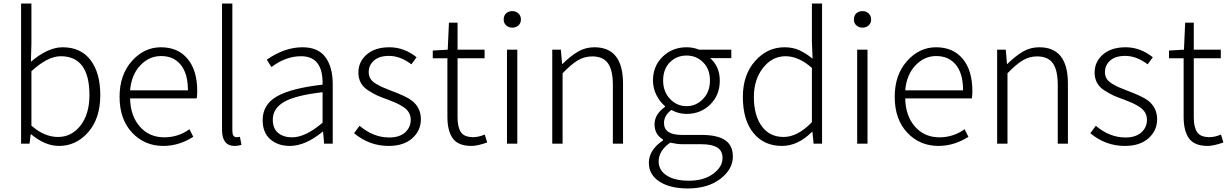

<svg xmlns="http://www.w3.org/2000/svg" viewBox="-20 -815 6972 1089"><path d="M314.5 12.7Q235.4 12.7 156.2 -53.7H154.3L147.5 0H99.6V-794.9H158.2V-567.4L155.3 -464.8Q252 -546.9 335 -546.9Q438.5 -546.9 493.7 -474.1Q548.8 -401.4 548.8 -275.4Q548.8 -143.6 480.5 -65.4Q412.1 12.7 314.5 12.7ZM308.6 -38.1Q386.7 -38.1 437 -103.5Q487.3 -168.9 487.3 -275.4Q487.3 -496.1 324.2 -496.1Q251 -496.1 158.2 -411.1V-102.5Q231.4 -38.1 308.6 -38.1Z M906.2 12.7Q799.8 12.7 729 -63Q658.2 -138.7 658.2 -265.6Q658.2 -390.6 728 -468.8Q797.9 -546.9 892.6 -546.9Q989.3 -546.9 1043.9 -481.4Q1098.6 -416 1098.6 -298.8Q1098.6 -275.4 1095.7 -256.8H717.8Q719.7 -158.2 772.9 -97.2Q826.2 -36.1 912.1 -36.1Q990.2 -36.1 1054.7 -82L1076.2 -39.1Q995.1 12.7 906.2 12.7ZM717.8 -302.7H1045.9Q1045.9 -397.5 1005.4 -447.3Q964.8 -497.1 893.6 -497.1Q826.2 -497.1 775.9 -444.3Q725.6 -391.6 717.8 -302.7Z M1310.5 12.7Q1239.3 12.7 1239.3 -79.1V-794.9H1297.9V-73.2Q1297.9 -37.1 1321.3 -37.1Q1330.1 -37.1 1340.8 -39.1L1349.6 6.8Q1330.1 12.7 1310.5 12.7Z M1624 12.7Q1556.6 12.7 1513.2 -24.9Q1469.7 -62.5 1469.7 -133.8Q1469.7 -221.7 1550.3 -268.1Q1630.9 -314.5 1809.6 -335Q1813.5 -496.1 1687.5 -496.1Q1600.6 -496.1 1519.5 -434.6L1493.2 -476.6Q1594.7 -546.9 1695.3 -546.9Q1785.2 -546.9 1826.2 -490.2Q1867.2 -433.6 1867.2 -337.9V0H1818.4L1812.5 -68.4H1810.5Q1711.9 12.7 1624 12.7ZM1636.7 -36.1Q1712.9 -36.1 1809.6 -119.1V-292Q1656.2 -274.4 1591.8 -237.3Q1527.3 -200.2 1527.3 -136.7Q1527.3 -85 1558.1 -60.5Q1588.9 -36.1 1636.7 -36.1Z M2184.6 12.7Q2074.2 12.7 1988.3 -59.6L2019.5 -101.6Q2097.7 -35.2 2187.5 -35.2Q2246.1 -35.2 2277.8 -64Q2309.6 -92.8 2309.6 -135.7Q2309.6 -158.2 2298.8 -176.8Q2288.1 -195.3 2266.6 -209Q2245.1 -222.7 2226.6 -231Q2208 -239.3 2179.7 -250Q2140.6 -263.7 2118.7 -273.9Q2096.7 -284.2 2068.4 -302.2Q2040 -320.3 2026.4 -345.7Q2012.7 -371.1 2012.7 -403.3Q2012.7 -464.8 2060.1 -505.9Q2107.4 -546.9 2188.5 -546.9Q2272.5 -546.9 2342.8 -490.2L2313.5 -450.2Q2250 -498 2186.5 -498Q2130.9 -498 2101.1 -471.7Q2071.3 -445.3 2071.3 -406.2Q2071.3 -385.7 2080.6 -369.6Q2089.8 -353.5 2111.8 -340.3Q2133.8 -327.1 2148.4 -320.8Q2163.1 -314.5 2195.3 -301.8Q2284.2 -268.6 2313.5 -246.1Q2367.2 -206.1 2367.2 -138.7Q2367.2 -74.2 2318.4 -30.8Q2269.5 12.7 2184.6 12.7Z M2654.3 12.7Q2579.1 12.7 2548.3 -29.8Q2517.6 -72.3 2517.6 -152.3V-484.4H2434.6V-528.3L2519.5 -533.2L2526.4 -686.5H2575.2V-533.2H2728.5V-484.4H2575.2V-148.4Q2575.2 -93.8 2594.2 -65.4Q2613.3 -37.1 2664.1 -37.1Q2694.3 -37.1 2729.5 -51.8L2743.2 -6.8Q2686.5 12.7 2654.3 12.7Z M2855.5 0V-533.2H2914.1V0ZM2836.9 -704.1Q2836.9 -726.6 2850.6 -739.3Q2864.3 -752 2885.7 -752Q2906.2 -752 2920.4 -738.8Q2934.6 -725.6 2934.6 -704.1Q2934.6 -683.6 2920.4 -670.9Q2906.2 -658.2 2885.7 -658.2Q2865.2 -658.2 2851.1 -670.9Q2836.9 -683.6 2836.9 -704.1Z M3112.3 0V-533.2H3161.1L3168 -452.1H3169.9Q3216.8 -498 3258.8 -522.5Q3300.8 -546.9 3351.6 -546.9Q3513.7 -546.9 3513.7 -340.8V0H3456.1V-333Q3456.1 -417 3428.2 -456.1Q3400.4 -495.1 3338.9 -495.1Q3294.9 -495.1 3257.3 -472.7Q3219.7 -450.2 3170.9 -399.4V0Z M3880.9 253.9Q3780.3 253.9 3720.2 214.8Q3660.2 175.8 3660.2 108.4Q3660.2 36.1 3740.2 -18.6V-24.4Q3692.4 -51.8 3692.4 -110.4Q3692.4 -166 3752 -209V-212.9Q3723.6 -236.3 3703.6 -274.9Q3683.6 -313.5 3683.6 -358.4Q3683.6 -440.4 3738.8 -493.7Q3793.9 -546.9 3874 -546.9Q3912.1 -546.9 3945.3 -533.2H4127.9V-485.4H4007.8Q4062.5 -437.5 4062.5 -357.4Q4062.5 -275.4 4008.3 -222.2Q3954.1 -168.9 3874 -168.9Q3828.1 -168.9 3788.1 -191.4Q3746.1 -160.2 3746.1 -117.2Q3746.1 -49.8 3846.7 -49.8H3958Q4048.8 -49.8 4092.8 -20Q4136.7 9.8 4136.7 73.2Q4136.7 145.5 4065.4 199.7Q3994.1 253.9 3880.9 253.9ZM4006.8 -358.4Q4006.8 -422.9 3968.3 -461.4Q3929.7 -500 3874 -500Q3817.4 -500 3779.3 -461.4Q3741.2 -422.9 3741.2 -358.4Q3741.2 -294.9 3780.3 -253.9Q3819.3 -212.9 3874 -212.9Q3928.7 -212.9 3967.8 -253.9Q4006.8 -294.9 4006.8 -358.4ZM3887.7 210Q3971.7 210 4024.9 170.9Q4078.1 131.8 4078.1 81.1Q4078.1 40 4047.9 21.5Q4017.6 2.9 3957 2.9H3848.6Q3822.3 2.9 3781.2 -5.9Q3715.8 40 3715.8 100.6Q3715.8 150.4 3761.2 180.2Q3806.6 210 3887.7 210Z M4415 12.7Q4313.5 12.7 4253.4 -60.5Q4193.4 -133.8 4193.4 -265.6Q4193.4 -390.6 4262.7 -468.8Q4332 -546.9 4429.7 -546.9Q4475.6 -546.9 4511.2 -531.2Q4546.9 -515.6 4588.9 -482.4L4585 -578.1V-794.9H4642.6V0H4594.7L4587.9 -67.4H4585.9Q4505.9 12.7 4415 12.7ZM4424.8 -38.1Q4503.9 -38.1 4585 -122.1V-429.7Q4510.7 -496.1 4435.5 -496.1Q4359.4 -496.1 4307.6 -429.7Q4255.9 -363.3 4255.9 -265.6Q4255.9 -161.1 4300.3 -99.6Q4344.7 -38.1 4424.8 -38.1Z M4841.8 0V-533.2H4900.4V0ZM4823.2 -704.1Q4823.2 -726.6 4836.9 -739.3Q4850.6 -752 4872.1 -752Q4892.6 -752 4906.7 -738.8Q4920.9 -725.6 4920.9 -704.1Q4920.9 -683.6 4906.7 -670.9Q4892.6 -658.2 4872.1 -658.2Q4851.6 -658.2 4837.4 -670.9Q4823.2 -683.6 4823.2 -704.1Z M5302.7 12.7Q5196.3 12.7 5125.5 -63Q5054.7 -138.7 5054.7 -265.6Q5054.7 -390.6 5124.5 -468.8Q5194.3 -546.9 5289.1 -546.9Q5385.7 -546.9 5440.4 -481.4Q5495.1 -416 5495.1 -298.8Q5495.1 -275.4 5492.2 -256.8H5114.3Q5116.2 -158.2 5169.4 -97.2Q5222.7 -36.1 5308.6 -36.1Q5386.7 -36.1 5451.2 -82L5472.7 -39.1Q5391.6 12.7 5302.7 12.7ZM5114.3 -302.7H5442.4Q5442.4 -397.5 5401.9 -447.3Q5361.3 -497.1 5290 -497.1Q5222.7 -497.1 5172.4 -444.3Q5122.1 -391.6 5114.3 -302.7Z M5635.7 0V-533.2H5684.6L5691.4 -452.1H5693.4Q5740.2 -498 5782.2 -522.5Q5824.2 -546.9 5875 -546.9Q6037.1 -546.9 6037.1 -340.8V0H5979.5V-333Q5979.5 -417 5951.7 -456.1Q5923.8 -495.1 5862.3 -495.1Q5818.4 -495.1 5780.8 -472.7Q5743.2 -450.2 5694.3 -399.4V0Z M6360.4 12.7Q6250 12.7 6164.1 -59.6L6195.3 -101.6Q6273.4 -35.2 6363.3 -35.2Q6421.9 -35.2 6453.6 -64Q6485.4 -92.8 6485.4 -135.7Q6485.4 -158.2 6474.6 -176.8Q6463.9 -195.3 6442.4 -209Q6420.9 -222.7 6402.3 -231Q6383.8 -239.3 6355.5 -250Q6316.4 -263.7 6294.4 -273.9Q6272.5 -284.2 6244.1 -302.2Q6215.8 -320.3 6202.1 -345.7Q6188.5 -371.1 6188.5 -403.3Q6188.5 -464.8 6235.8 -505.9Q6283.2 -546.9 6364.3 -546.9Q6448.2 -546.9 6518.6 -490.2L6489.3 -450.2Q6425.8 -498 6362.3 -498Q6306.6 -498 6276.9 -471.7Q6247.1 -445.3 6247.1 -406.2Q6247.1 -385.7 6256.3 -369.6Q6265.6 -353.5 6287.6 -340.3Q6309.6 -327.1 6324.2 -320.8Q6338.9 -314.5 6371.1 -301.8Q6460 -268.6 6489.3 -246.1Q6543 -206.1 6543 -138.7Q6543 -74.2 6494.1 -30.8Q6445.3 12.7 6360.4 12.7Z M6830.1 12.7Q6754.9 12.7 6724.1 -29.8Q6693.4 -72.3 6693.4 -152.3V-484.4H6610.4V-528.3L6695.3 -533.2L6702.1 -686.5H6751V-533.2H6904.3V-484.4H6751V-148.4Q6751 -93.8 6770 -65.4Q6789.1 -37.1 6839.8 -37.1Q6870.1 -37.1 6905.3 -51.8L6918.9 -6.8Q6862.3 12.7 6830.1 12.7Z"/></svg>

Font: Gen Shin Gothic Light
Style: Regular
Weight: 200
Designer: [Source Han Sans]
Ryoko NISHIZUKA  (kana & ideographs); Paul D. Hunt (Latin, Greek & Cyrillic); Wenlong ZHANG  (bopomofo
Version: Version 1.002.20150607